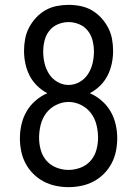

<svg xmlns="http://www.w3.org/2000/svg" viewBox="-20 -763 565 791"><path d="M263 8Q236 8 209.5 2.5Q183 -3 159.5 -15.5Q136 -28 117 -47Q98 -66 85.5 -89.5Q73 -113 67.5 -139.5Q62 -166 62 -193Q62 -222 68.5 -250.5Q75 -279 89.5 -304Q104 -329 126.5 -348.5Q149 -368 175 -379Q152 -391 133 -409.5Q114 -428 102 -451.5Q90 -475 84.5 -501Q79 -527 79 -553Q79 -578 83.5 -602.5Q88 -627 99.5 -649Q111 -671 128 -689.5Q145 -708 166.5 -720.5Q188 -733 213 -738Q238 -743 262 -743Q287 -743 312 -738Q337 -733 358.5 -720.5Q380 -708 397 -689.5Q414 -671 425.5 -649Q437 -627 441.5 -602.5Q446 -578 446 -553Q446 -527 440.5 -501Q435 -475 423 -451.5Q411 -428 392 -409.5Q373 -391 350 -379Q376 -368 398.5 -348.5Q421 -329 435.5 -304Q450 -279 456.5 -250.5Q463 -222 463 -193Q463 -166 457.5 -139.5Q452 -113 439.5 -89.5Q427 -66 408 -47Q389 -28 365.5 -15.5Q342 -3 315.5 2.5Q289 8 263 8ZM262 -413Q287 -413 308.5 -425.5Q330 -438 343 -458.5Q356 -479 361.5 -502.5Q367 -526 367 -551Q367 -573 361.5 -595.5Q356 -618 342 -636Q328 -654 306.5 -663Q285 -672 263 -672Q240 -672 218.5 -663Q197 -654 183 -636Q169 -618 163.5 -595.5Q158 -573 158 -551Q158 -526 163.5 -502.5Q169 -479 182 -458.5Q195 -438 216.5 -425.5Q238 -413 262 -413ZM262 -63Q288 -63 312.5 -72.5Q337 -82 353.5 -101Q370 -120 377 -145Q384 -170 384 -195Q384 -222 377.5 -248.5Q371 -275 355 -296.5Q339 -318 314 -330.5Q289 -343 263 -343Q236 -343 211 -330.5Q186 -318 170 -296.5Q154 -275 147.5 -248.5Q141 -222 141 -195Q141 -170 148 -145Q155 -120 171.5 -101Q188 -82 212.5 -72.5Q237 -63 262 -63Z"/></svg>

Font: Iosevka Pride
Style: Regular
Weight: 400
Monospace: yes
Designer: Belleve Invis
Foundry: Belleve Invis
Version: Version 30.3.1; ttfautohint (v1.8.4)